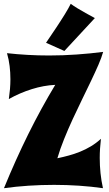

<svg xmlns="http://www.w3.org/2000/svg" viewBox="-20 -988 578 1018"><path d="M526.9 -712.9Q519 -684.1 502 -644.8Q484.9 -605.5 462.6 -558.8Q440.4 -512.2 415 -460.4Q389.6 -408.7 365.2 -355.7Q340.8 -302.7 319.6 -250Q298.3 -197.3 284.2 -148.9Q314.9 -155.3 345.2 -163.6Q375.5 -171.9 404.5 -183.6Q433.6 -195.3 461.4 -211.9Q489.3 -228.5 515.1 -252Q512.2 -226.1 510.5 -200.9Q508.8 -175.8 508.8 -150.9Q508.8 -110.4 512.9 -70.1Q517.1 -29.8 525.9 9.8Q464.8 1 399.4 -3.4Q334 -7.8 267.1 -7.8Q198.7 -7.8 131.6 -3.4Q64.5 1 1 9.8Q62.5 -140.6 130.1 -277.1Q197.8 -413.6 272.9 -538.1Q211.9 -535.2 149.2 -515.6Q86.4 -496.1 26.9 -462.9Q30.8 -490.2 33 -516.4Q35.2 -542.5 35.2 -567.9Q35.2 -603.5 31 -637.9Q26.9 -672.4 17.1 -706.1Q69.8 -700.2 126 -697Q182.1 -693.8 240.2 -693.8Q314 -693.8 386.5 -699Q459 -704.1 526.9 -712.9ZM321.3 -717.8 224.1 -761.2Q253.9 -804.2 279.8 -843.8Q290.5 -860.4 302 -877.9Q313.5 -895.5 323.5 -911.9Q333.5 -928.2 341.8 -942.9Q350.1 -957.5 355 -967.8Q370.1 -956.5 391.8 -943.4Q413.6 -930.2 434.1 -918.9Q457.5 -905.8 482.9 -892.1Z"/></svg>

Font: Spicy Rice
Style: Regular
Weight: 400
Version: Version 1.000